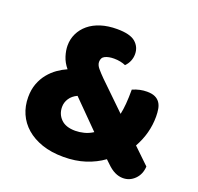

<svg xmlns="http://www.w3.org/2000/svg" viewBox="-113 -736 899 873"><g transform="rotate(20 336.5 -299.0)"><path d="M467 -378Q486 -386 502.5 -389.5Q519 -393 536 -393Q560 -393 575 -386Q590 -379 598.5 -366.5Q607 -354 610 -337Q613 -320 613 -300Q613 -219 572 -146L649 -72Q647 -34 623 -10Q599 14 566 14Q526 14 488 -24L469 -42Q432 -15 384.5 0.5Q337 16 279 16Q220 16 175 0.5Q130 -15 99 -42Q68 -69 52 -105.5Q36 -142 36 -185Q36 -222 47 -251Q58 -280 76 -302Q94 -324 116 -339.5Q138 -355 161 -365Q141 -389 132.5 -416Q124 -443 124 -467Q124 -498 137 -525Q150 -552 174 -572Q198 -592 232.5 -603Q267 -614 311 -614Q374 -614 400 -591.5Q426 -569 426 -534Q426 -517 419.5 -501Q413 -485 400 -472Q389 -477 374.5 -480Q360 -483 344 -483Q318 -483 301 -475Q284 -467 284 -446Q284 -431 297 -415.5Q310 -400 329 -381L457 -257Q462 -279 464.5 -309Q467 -339 467 -378ZM196 -196Q196 -161 219.5 -137.5Q243 -114 289 -114Q309 -114 331 -119.5Q353 -125 373 -138L245 -267Q221 -256 208.5 -237Q196 -218 196 -196Z"/></g></svg>

Font: Baloo
Style: Regular
Weight: 400
Designer: Sarang Kulkarni and Ek Type
Foundry: Ek Type
Version: Version 1.100;PS 1.000;hotconv 1.0.88;makeotf.lib2.5.647800;